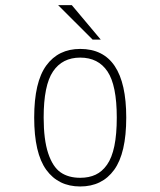

<svg xmlns="http://www.w3.org/2000/svg" viewBox="-20 -698 610 730"><path d="M363 -547.5H332L201 -678.5H253ZM110 -251Q110 -386 156 -449Q202 -512 285 -512Q460 -512 460 -251Q460 -115.5 414 -52.2Q368 11 285 11Q202 11 156 -52.2Q110 -115.5 110 -251ZM285 -22Q318.5 -22 343.5 -33.8Q368.5 -45.5 387 -71.8Q405.5 -98 414.8 -142.8Q424 -187.5 424 -251Q424 -373.5 388.8 -426.2Q353.5 -479 285 -479Q217 -479 181.5 -426.2Q146 -373.5 146 -251Q146 -167 163.2 -115.2Q180.5 -63.5 210.2 -42.8Q240 -22 285 -22Z"/></svg>

Font: League Mono Narrow Thin
Style: Regular
Weight: 100
Width: 3
Designer: Tyler Finck
Foundry: The League of Moveable Type / Tyler Finck
Version: Version 2.210